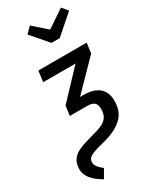

<svg xmlns="http://www.w3.org/2000/svg" viewBox="-277 -843 907 1119"><g transform="rotate(-30 176.5 -283.0)"><path d="M-29 92Q-29 53 -12 29Q5 5 38 -10Q71 -25 128 -40Q176 -52 202.5 -64Q229 -76 243 -96Q257 -116 257 -150Q257 -180 242.5 -193Q228 -206 198 -206H78L87 -271L260 -454H42L52 -527H377L368 -459L185 -272H210Q277 -272 312.5 -241.5Q348 -211 348 -152Q348 -78 300.5 -36Q253 6 165 27Q119 38 95.5 47.5Q72 57 63.5 67.5Q55 78 55 94Q55 110 66 124.5Q77 139 99 156L66 213Q-29 160 -29 92ZM382 -740 254 -628H199L102 -740L140 -779L231 -699L349 -779Z"/></g></svg>

Font: Fira Sans Compressed
Style: Italic
Weight: 400
Width: 1
Italic angle: -8°
Designer: bBox Type GmbH & Carrois Corporate GbR & Edenspiekermann AG
Foundry: bBox Type GmbH & Carrois Corporate GbR & Edenspiekermann AG
Version: Version 4.301